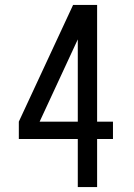

<svg xmlns="http://www.w3.org/2000/svg" viewBox="-20 -755 540 775"><path d="M294 0V-194H56V-264L275 -735H372V-264H436V-194H372V0ZM140 -264H294V-596Z"/></svg>

Font: Iosevka SS18
Style: Regular
Weight: 400
Monospace: yes
Designer: Belleve Invis
Foundry: Belleve Invis
Version: Version 25.1.1; ttfautohint (v1.8.4)